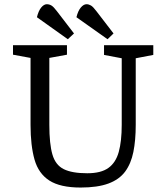

<svg xmlns="http://www.w3.org/2000/svg" viewBox="-20 -858 772 892"><path d="M295.1 -675.7 151.5 -778Q158.8 -807.6 171.3 -822.9Q183.8 -838.2 197.2 -838.4Q208.7 -838.4 218.7 -832.6Q228.7 -826.9 244.6 -805.7L323.8 -702.6ZM479.6 -675.7 335.1 -778Q342.4 -807.6 355.3 -822.9Q368.2 -838.2 381.7 -838.4Q392.3 -838.4 402.3 -832.6Q412.3 -826.9 428.2 -805.7L507.4 -702.6ZM354.5 13.3Q260.1 13.3 209.5 -19.1Q158.9 -51.6 140.4 -116.6Q121.9 -181.6 121.9 -278V-588.9L40.4 -603.9V-648H291.1V-603.9L209.2 -588.9V-278Q209.2 -189.3 223.5 -140.3Q237.7 -91.3 276.1 -72.2Q314.5 -53.1 385.4 -53.1Q449.4 -53.1 483.7 -77.9Q518.1 -102.6 531.8 -152.5Q545.5 -202.4 545.5 -278V-587.3L463.3 -602.9V-648H692.2V-602.9L610.6 -587.3V-278Q610.6 -206.4 599.6 -152Q588.6 -97.6 561.3 -60.7Q533.9 -23.9 483.6 -5.3Q433.2 13.3 354.5 13.3Z"/></svg>

Font: Faustina Light
Style: Regular
Weight: 300
Designer: Alfonso Garcia
Foundry: http://www.omnibus-type.com
Version: Version 1.200